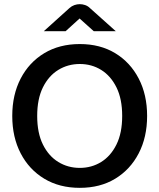

<svg xmlns="http://www.w3.org/2000/svg" viewBox="-20 -892 767 924"><path d="M364 12Q266 12 193 -32Q120 -76 79.5 -154Q39 -232 39 -334Q39 -436 79.5 -514Q120 -592 193 -636Q266 -680 364 -680Q462 -680 534.5 -636Q607 -592 647.5 -514Q688 -436 688 -334Q688 -232 647.5 -154Q607 -76 534.5 -32Q462 12 364 12ZM364 -84Q421 -84 467 -112.5Q513 -141 540.5 -196.5Q568 -252 568 -334Q568 -416 540.5 -471.5Q513 -527 467 -555.5Q421 -584 364 -584Q307 -584 260.5 -555.5Q214 -527 186.5 -471.5Q159 -416 159 -334Q159 -252 186.5 -196.5Q214 -141 260.5 -112.5Q307 -84 364 -84ZM191 -742 314 -853Q325 -863 338 -867.5Q351 -872 364 -872Q377 -872 390 -867.5Q403 -863 413 -853L537 -742H431L363 -803L296 -742Z"/></svg>

Font: Atkinson Hyperlegible Next Medium
Style: Regular
Weight: 500
Designer: Elliott Scott, Megan Eiswerth, Linus Boman, Theodore Petrosky, Letters from Sweden
Foundry: Applied Design Works, Letters from Sweden
Version: Version 2.001